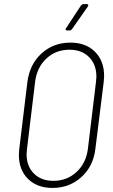

<svg xmlns="http://www.w3.org/2000/svg" viewBox="-20 -918 559 946"><path d="M73 -155Q73 -165 75 -185L115 -514Q126 -601 184.5 -654.5Q243 -708 327 -708Q403 -708 448 -663Q493 -618 493 -544Q493 -534 491 -514L450 -185Q440 -99 381 -45.5Q322 8 239 8Q163 8 118 -36.5Q73 -81 73 -155ZM413 -184 453 -515Q455 -533 455 -540Q455 -600 419 -636.5Q383 -673 322 -673Q255 -673 208.5 -629.5Q162 -586 153 -515L113 -184Q111 -166 111 -158Q111 -99 147 -63Q183 -27 243 -27Q310 -27 357 -70.5Q404 -114 413 -184ZM306 -780 379 -891Q386 -898 392 -898H407Q413 -898 414.5 -894.5Q416 -891 413 -886L335 -775Q330 -768 323 -768H311Q305 -768 303.5 -771.5Q302 -775 306 -780Z"/></svg>

Font: Barlow Semi Condensed ExLight
Style: Italic
Weight: 275
Width: 4
Italic angle: -7°
Designer: Jeremy Tribby
Foundry: Tribby Type
Version: Version 1.408